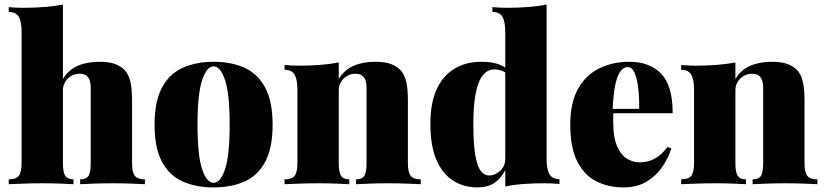

<svg xmlns="http://www.w3.org/2000/svg" viewBox="-20 -802 3590 836"><path d="M254 -782V-458Q278 -498 318.5 -515.5Q359 -533 413 -533Q459 -533 485.5 -521.5Q512 -510 526 -493Q541 -475 548 -445Q555 -415 555 -364V-93Q555 -51 567.5 -36Q580 -21 611 -21V0Q591 -1 550.5 -2.5Q510 -4 471 -4Q429 -4 389 -2.5Q349 -1 329 0V-21Q355 -21 365 -36Q375 -51 375 -93V-418Q375 -439 370 -453Q365 -467 354.5 -474Q344 -481 326 -481Q308 -481 291.5 -472Q275 -463 264.5 -446.5Q254 -430 254 -409V-93Q254 -51 264.5 -36Q275 -21 300 -21V0Q281 -1 244 -2.5Q207 -4 168 -4Q126 -4 83 -2.5Q40 -1 18 0V-21Q49 -21 61.5 -36Q74 -51 74 -93V-662Q74 -707 62 -728.5Q50 -750 18 -750V-771Q50 -768 80 -768Q130 -768 173.5 -771.5Q217 -775 254 -782Z M910 -533Q988 -533 1045.5 -506.5Q1103 -480 1135 -420Q1167 -360 1167 -259Q1167 -158 1135 -98Q1103 -38 1045.5 -12Q988 14 910 14Q833 14 775 -12Q717 -38 685 -98Q653 -158 653 -259Q653 -360 685 -420Q717 -480 775 -506.5Q833 -533 910 -533ZM910 -513Q880 -513 860 -453Q840 -393 840 -259Q840 -125 860 -65.5Q880 -6 910 -6Q940 -6 960 -65.5Q980 -125 980 -259Q980 -393 960 -453Q940 -513 910 -513Z M1614 -533Q1660 -533 1686.5 -521.5Q1713 -510 1727 -493Q1742 -475 1749 -445Q1756 -415 1756 -364V-93Q1756 -51 1768.5 -36Q1781 -21 1812 -21V0Q1792 -1 1751.5 -2.5Q1711 -4 1672 -4Q1630 -4 1590 -2.5Q1550 -1 1530 0V-21Q1556 -21 1566 -36Q1576 -51 1576 -93V-418Q1576 -439 1571 -453Q1566 -467 1555.5 -474Q1545 -481 1527 -481Q1509 -481 1492.5 -472Q1476 -463 1465.5 -446.5Q1455 -430 1455 -409V-93Q1455 -51 1465.5 -36Q1476 -21 1501 -21V0Q1482 -1 1445 -2.5Q1408 -4 1369 -4Q1327 -4 1284 -2.5Q1241 -1 1219 0V-21Q1250 -21 1262.5 -36Q1275 -51 1275 -93V-410Q1275 -455 1263 -476.5Q1251 -498 1219 -498V-519Q1251 -516 1281 -516Q1331 -516 1374.5 -519.5Q1418 -523 1455 -530V-458Q1479 -498 1519.5 -515.5Q1560 -533 1614 -533Z M2360 -782V-110Q2360 -65 2372.5 -43.5Q2385 -22 2416 -22V-1Q2385 -4 2354 -4Q2304 -4 2261 -1Q2218 2 2180 10V-662Q2180 -707 2168 -728.5Q2156 -750 2124 -750V-771Q2156 -768 2186 -768Q2236 -768 2279.5 -771.5Q2323 -775 2360 -782ZM2076 -533Q2120 -533 2150 -522.5Q2180 -512 2203 -489L2192 -478Q2179 -489 2163 -494.5Q2147 -500 2133 -500Q2087 -500 2064 -441Q2041 -382 2041 -260Q2041 -172 2050 -123.5Q2059 -75 2074.5 -56.5Q2090 -38 2108 -38Q2136 -38 2158 -58.5Q2180 -79 2180 -110V-61Q2160 -23 2131 -4.5Q2102 14 2058 14Q2001 14 1954.5 -14.5Q1908 -43 1881 -104Q1854 -165 1854 -263Q1854 -354 1881.5 -413.5Q1909 -473 1959 -503Q2009 -533 2076 -533Z M2720 -533Q2808 -533 2858.5 -481.5Q2909 -430 2909 -309H2596L2594 -328H2763Q2764 -377 2759 -418.5Q2754 -460 2743 -485Q2732 -510 2713 -510Q2686 -510 2669 -467.5Q2652 -425 2647 -322L2651 -314Q2650 -304 2650 -294Q2650 -284 2650 -273Q2650 -203 2667.5 -164Q2685 -125 2711.5 -110Q2738 -95 2765 -95Q2779 -95 2798.5 -99Q2818 -103 2841 -117.5Q2864 -132 2886 -162L2903 -156Q2891 -116 2864.5 -76.5Q2838 -37 2796 -11.5Q2754 14 2694 14Q2630 14 2577.5 -12Q2525 -38 2494 -98Q2463 -158 2463 -259Q2463 -355 2497 -415.5Q2531 -476 2589.5 -504.5Q2648 -533 2720 -533Z M3341 -533Q3387 -533 3413.5 -521.5Q3440 -510 3454 -493Q3469 -475 3476 -445Q3483 -415 3483 -364V-93Q3483 -51 3495.5 -36Q3508 -21 3539 -21V0Q3519 -1 3478.5 -2.5Q3438 -4 3399 -4Q3357 -4 3317 -2.5Q3277 -1 3257 0V-21Q3283 -21 3293 -36Q3303 -51 3303 -93V-418Q3303 -439 3298 -453Q3293 -467 3282.5 -474Q3272 -481 3254 -481Q3236 -481 3219.5 -472Q3203 -463 3192.5 -446.5Q3182 -430 3182 -409V-93Q3182 -51 3192.5 -36Q3203 -21 3228 -21V0Q3209 -1 3172 -2.5Q3135 -4 3096 -4Q3054 -4 3011 -2.5Q2968 -1 2946 0V-21Q2977 -21 2989.5 -36Q3002 -51 3002 -93V-410Q3002 -455 2990 -476.5Q2978 -498 2946 -498V-519Q2978 -516 3008 -516Q3058 -516 3101.5 -519.5Q3145 -523 3182 -530V-458Q3206 -498 3246.5 -515.5Q3287 -533 3341 -533Z"/></svg>

Font: Playfair Display Black
Style: Regular
Weight: 900
Designer: Claus Eggers Sørensen
Foundry: Claus Eggers Sørensen
Version: Version 1.203